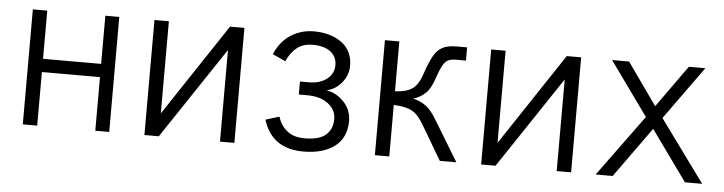

<svg xmlns="http://www.w3.org/2000/svg" viewBox="-38 -649 3055 810"><g transform="rotate(5 1489.5 -243.5)"><path d="M74 0V-487H135V-283H381V-487H440V0H381V-227H135V0Z M589 0V-487H650V-97L909 -487H970V0H909V-388L650 0Z M1263 11Q1129 11 1092 -109L1150 -127Q1161 -90 1189 -67.5Q1217 -45 1263 -45Q1325 -45 1353 -69.5Q1381 -94 1381 -137Q1381 -176 1347.5 -201.5Q1314 -227 1260 -227H1223V-282H1260Q1307 -282 1336.5 -304.5Q1366 -327 1366 -364Q1366 -399 1339.5 -420Q1313 -441 1263 -441Q1223 -441 1197 -420.5Q1171 -400 1154 -362L1099 -387Q1123 -443 1167 -470.5Q1211 -498 1263 -498Q1335 -498 1381.5 -464Q1428 -430 1428 -366Q1428 -327 1402 -295Q1376 -263 1338 -255Q1380 -248 1412 -214.5Q1444 -181 1444 -134Q1444 -63 1395 -26Q1346 11 1263 11Z M1565 0V-487H1626V-276Q1673 -278 1698.5 -295Q1724 -312 1740 -361Q1756 -408 1771 -435.5Q1786 -463 1808.5 -475Q1831 -487 1868 -487H1913V-431H1871Q1852 -431 1839 -425.5Q1826 -420 1815.5 -401.5Q1805 -383 1791 -342Q1778 -301 1756 -280.5Q1734 -260 1705 -252Q1736 -245 1759.5 -227.5Q1783 -210 1803 -176Q1831 -131 1849.5 -100Q1868 -69 1882 -46Q1896 -23 1910 0H1840L1752 -149Q1729 -188 1702.5 -202Q1676 -216 1626 -218V0Z M2015 0V-487H2076V-97L2335 -487H2396V0H2335V-388L2076 0Z M2500 0 2690 -260 2527 -487H2599L2725 -309L2852 -487H2922L2760 -262L2951 0H2878L2725 -213L2572 0Z"/></g></svg>

Font: Zen Kaku Gothic New
Style: Regular
Weight: 400
Designer: Yoshimichi Ohira
Foundry: Positype
Version: Version 1.001